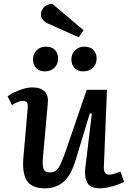

<svg xmlns="http://www.w3.org/2000/svg" viewBox="-20 -1007 705 1041"><path d="M21 -485Q35 -495 58 -506.5Q81 -518 107 -525.5Q133 -533 156 -533Q200 -533 222 -511Q244 -489 239 -445L213 -155Q209 -111 216 -91.5Q223 -72 250 -72Q268 -72 281.5 -81Q295 -90 307 -114.5Q319 -139 335 -184L450 -520H560L543 -99Q542 -60 572 -60Q591 -60 633 -77L653 -21Q640 -14 618 -6Q596 2 570.5 8Q545 14 523 14Q470 14 453.5 -16Q437 -46 442 -92L478 -391L467 -392L390 -139Q365 -56 324.5 -21Q284 14 223 14Q151 14 125 -28.5Q99 -71 107 -154L130 -418Q132 -442 126.5 -451Q121 -460 104 -460Q79 -460 45 -437ZM367 -685Q367 -715 387 -734.5Q407 -754 438 -754Q469 -754 486.5 -736Q504 -718 504 -690Q504 -660 484.5 -640Q465 -620 431 -620Q402 -620 384.5 -638Q367 -656 367 -685ZM159 -684Q159 -715 178.5 -734.5Q198 -754 229 -754Q261 -754 278 -736Q295 -718 295 -689Q295 -660 275.5 -640Q256 -620 223 -620Q193 -620 176 -638Q159 -656 159 -684ZM433 -843 407 -805 243 -878Q221 -888 211.5 -901Q202 -914 202 -930Q202 -949 216 -965.5Q230 -982 263 -987Z"/></svg>

Font: Literata 7pt Medium
Style: Italic
Weight: 500
Italic angle: -2°
Designer: Latin by Veronika Burian and Jose Scaglione. Greek by Irene Vlachou. Cyrillic by Vera Evstafieva
Foundry: TypeTogether
Version: Version 3.002